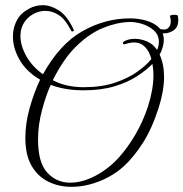

<svg xmlns="http://www.w3.org/2000/svg" viewBox="-20 -679 709 742"><path d="M256 43Q208 43 167.5 23.5Q127 4 102.5 -37.5Q78 -79 78 -146Q78 -203 95 -263Q112 -323 135 -371Q82 -402 56 -447.5Q30 -493 30 -537Q30 -583 56 -617Q67 -631 91.5 -645Q116 -659 146 -659Q175 -659 207 -639Q239 -619 264 -566Q265 -565 265 -562Q265 -558 260.5 -557.5Q256 -557 254 -562Q233 -604 207.5 -620.5Q182 -637 156 -637Q131 -637 110 -625.5Q89 -614 77 -597Q59 -573 59 -540Q59 -503 81.5 -462.5Q104 -422 146 -392Q211 -509 298.5 -558.5Q386 -608 483 -608Q513 -608 543 -600Q573 -592 593 -573.5Q613 -555 613 -524Q613 -507 605 -485Q604 -481 601.5 -477Q599 -473 597 -468Q614 -431 614 -382Q614 -328 593 -262Q567 -181 532 -126.5Q497 -72 459 -37Q417 1 363 22Q309 43 256 43ZM304 -342Q373 -342 424.5 -359.5Q476 -377 511 -402Q546 -427 565 -451Q557 -481 540 -498Q523 -515 498 -515Q483 -515 466 -509Q464 -508 460 -508Q455 -508 455 -512Q455 -517 461 -520Q478 -529 501 -529Q524 -529 548 -519Q572 -509 587 -486Q594 -501 594 -517Q594 -544 574.5 -561.5Q555 -579 528 -587Q501 -595 478 -594Q429 -592 377 -570.5Q325 -549 275.5 -501Q226 -453 184 -369Q235 -342 304 -342ZM251 27Q298 27 348.5 0.5Q399 -26 439 -70Q474 -109 503.5 -159.5Q533 -210 552 -268Q573 -334 573 -389Q573 -401 572 -411.5Q571 -422 569 -432Q547 -409 510.5 -385Q474 -361 422.5 -345.5Q371 -330 303 -330Q266 -330 234 -335.5Q202 -341 176 -351Q158 -312 142.5 -254Q127 -196 127 -140Q127 -50 163 -11.5Q199 27 251 27ZM612 -550Q603 -550 591 -554Q579 -558 579 -564Q579 -566 581.5 -569Q584 -572 585 -571Q587 -570 595.5 -567.5Q604 -565 615 -565Q626 -565 633 -574Q640 -583 640 -597Q640 -606 637 -615Q636 -619 642 -620.5Q648 -622 653 -622Q658 -622 662.5 -621Q667 -620 667 -618Q668 -614 668.5 -609.5Q669 -605 669 -601Q669 -575 652 -562.5Q635 -550 612 -550Z"/></svg>

Font: Gwendolyn
Style: Regular
Weight: 400
Designer: Robert E. Leuschke
Foundry: Robert E. Leuschke
Version: Version 1.010; ttfautohint (v1.8.3)